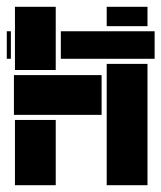

<svg xmlns="http://www.w3.org/2000/svg" viewBox="-23 -545 475 565"><path d="M411 0H291V-357H411ZM411 -468H291V-525H411ZM141 0H21V-192H141ZM141 -339H21V-525H141ZM156 -453H432V-372H156ZM9 -372H-3V-453H9ZM276 -207H18V-324H276Z"/></svg>

Font: BroshK
Style: Medium
Weight: 500
Designer: gluk
Foundry: gluk
Version: Version 0.60